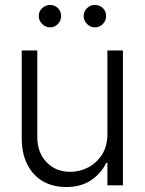

<svg xmlns="http://www.w3.org/2000/svg" viewBox="-20 -750 585 777"><path d="M414.6 -208V-545.9H477.5V0H414.6V-90.8H409.7Q390.1 -48.8 348.6 -20.8Q307.1 7.3 247.1 6.8Q194.8 6.8 154.5 -15.9Q114.3 -38.6 91.1 -83.3Q67.9 -127.9 67.9 -192.4V-545.9H130.9V-195.8Q130.9 -132.3 168.7 -93.3Q206.5 -54.2 265.1 -54.7Q302.2 -54.7 336.4 -72.3Q370.6 -89.8 392.6 -124Q414.6 -158.2 414.6 -208ZM182.6 -639.2Q164.6 -639.2 150.6 -653.1Q136.7 -667 136.7 -685.1Q136.7 -704.1 150.6 -717Q164.6 -730 182.6 -730Q201.7 -730 214.6 -717Q227.5 -704.1 227.5 -685.1Q227.5 -667 214.6 -653.1Q201.7 -639.2 182.6 -639.2ZM363.8 -639.2Q345.7 -639.2 332 -653.1Q318.4 -667 318.4 -685.1Q318.4 -704.1 332 -717Q345.7 -730 363.8 -730Q383.3 -730 396.5 -717Q409.7 -704.1 409.2 -685.1Q409.7 -667 396.5 -653.1Q383.3 -639.2 363.8 -639.2Z"/></svg>

Font: Inter Tight Light
Style: Regular
Weight: 300
Designer: Rasmus Andersson
Foundry: rsms
Version: Version 3.004